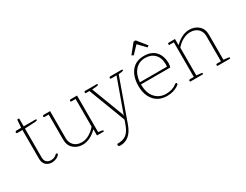

<svg xmlns="http://www.w3.org/2000/svg" viewBox="-87 -1282 2683 2098"><g transform="rotate(-30 1254.0 -233.0)"><path d="M119 -98V-459H52Q48 -459 45.5 -462.5Q43 -466 43 -471Q43 -478 48 -482.5Q53 -487 61 -487H119L127 -587H151V-487H302Q310 -487 310 -478Q310 -472 303.5 -469.5Q297 -467 282 -466L151 -459V-95Q151 -57 171 -37Q191 -17 224 -17Q249 -17 266.5 -24Q284 -31 299 -46Q305 -52 311 -52Q315 -52 318.5 -49Q322 -46 322 -40Q322 -29 301 -14Q266 10 222 10Q177 10 148 -18Q119 -46 119 -98Z M452 -145V-462H398Q394 -462 391.5 -465Q389 -468 389 -473Q389 -487 407 -487H484V-146Q484 -89 519.5 -53.5Q555 -18 617 -18Q664 -18 709.5 -44Q755 -70 792 -113V-462H738Q734 -462 731.5 -465Q729 -468 729 -473Q729 -487 747 -487H824V-26L866 -20Q876 -18 880 -16Q884 -14 884 -8Q884 0 877 0H795V-76H792Q704 10 612 10Q544 10 498 -31.5Q452 -73 452 -145Z M937 205Q937 199 940 191Q1017 191 1057 159Q1097 127 1123 54L1142 0L966 -462H922Q918 -462 915.5 -465Q913 -468 913 -473Q913 -487 931 -487H1074Q1081 -487 1081 -479Q1081 -469 1064 -467L1001 -461L1155 -56Q1157 -51 1157 -45.5Q1157 -40 1157 -38H1160Q1160 -40 1160 -45.5Q1160 -51 1162 -56L1308 -462H1238Q1234 -462 1231.5 -465Q1229 -468 1229 -473Q1229 -487 1247 -487H1390Q1397 -487 1397 -479Q1397 -469 1380 -467L1335 -461L1147 66Q1119 145 1073 184Q1027 223 967 223Q937 223 937 205Z M1559 -571 1654 -689H1680L1775 -571L1754 -557L1667 -648L1580 -557ZM1457 -241Q1457 -356 1512 -426.5Q1567 -497 1673 -497Q1767 -497 1817.5 -441Q1868 -385 1868 -291Q1868 -266 1859 -243H1490Q1490 -134 1542.5 -75Q1595 -16 1678 -16Q1760 -16 1814 -59Q1822 -65 1827 -65Q1832 -65 1835 -61Q1838 -57 1838 -52Q1838 -46 1832 -40.5Q1826 -35 1814 -27Q1755 10 1678 10Q1574 10 1515.5 -59Q1457 -128 1457 -241ZM1832 -269Q1835 -278 1835 -296Q1835 -381 1790 -426Q1745 -471 1673 -471Q1595 -471 1546.5 -417Q1498 -363 1491 -269Z M1968 -11Q1968 -25 1986 -25H2031V-462H1977Q1973 -462 1970.5 -465Q1968 -468 1968 -473Q1968 -487 1986 -487H2060V-411H2063Q2151 -497 2244 -497Q2312 -497 2358.5 -456Q2405 -415 2405 -344V-26L2461 -20Q2478 -18 2478 -8Q2478 0 2471 0H2319Q2315 0 2312.5 -3Q2310 -6 2310 -11Q2310 -25 2328 -25H2373V-343Q2373 -398 2337 -433.5Q2301 -469 2239 -469Q2193 -469 2146.5 -444Q2100 -419 2063 -376V-26L2119 -20Q2136 -18 2136 -8Q2136 0 2129 0H1977Q1973 0 1970.5 -3Q1968 -6 1968 -11Z"/></g></svg>

Font: Maitree ExtraLight
Style: Regular
Weight: 250
Designer: CadsonDemak Team
Foundry: CadsonDemak
Version: Version 1.002